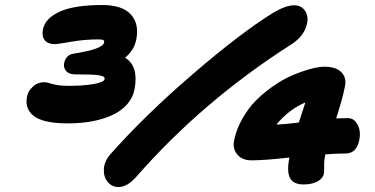

<svg xmlns="http://www.w3.org/2000/svg" viewBox="-20 -732 1500 769"><path d="M251 -237.8Q200.2 -237.8 165 -246.1Q129.9 -254.4 112.3 -269.8Q94.7 -285.2 89.1 -304.4Q83.5 -323.7 88.9 -348.1Q92.8 -367.2 111.6 -385Q130.4 -402.8 159.2 -402.8Q166.5 -402.8 190.4 -395.5Q214.4 -388.2 255.9 -388.2Q313.5 -388.2 355.2 -395.5Q397 -402.8 398.9 -415Q399.9 -420.9 395.5 -424.3Q391.1 -427.7 377.4 -430.2Q363.8 -432.6 341.3 -433.3Q318.8 -434.1 280.8 -434.1Q256.3 -434.1 244.9 -447.5Q233.4 -460.9 236.8 -479Q239.3 -493.2 249 -504.2Q258.8 -515.1 274.9 -517.1Q337.9 -527.3 366.2 -538.1Q394.5 -548.8 397 -562Q398.4 -568.8 393.6 -571.5Q388.7 -574.2 374 -574.2Q318.4 -574.2 264.4 -564.7Q210.4 -555.2 199.2 -555.2Q171.9 -555.2 159.2 -571Q146.5 -586.9 151.9 -613.8Q160.6 -658.7 219 -685.3Q277.3 -711.9 390.1 -711.9Q468.8 -711.9 503.4 -674.8Q538.1 -637.7 525.9 -574.2Q517.6 -530.8 481 -501Q536.1 -467.3 519 -375Q512.2 -339.8 488.3 -313.2Q464.4 -286.6 428 -270.3Q391.6 -253.9 347.2 -245.8Q302.7 -237.8 251 -237.8ZM455.1 17.1Q428.2 17.1 411.4 -3.2Q394.5 -23.4 396 -54.4Q397.5 -85.4 420.9 -112.8Q560.1 -270 752 -435.1Q943.8 -600.1 1073.2 -680.2Q1124.5 -710.9 1158.2 -710.9Q1189.9 -710.9 1204.6 -684.1Q1219.2 -657.2 1203.9 -618.7Q1188.5 -580.1 1143.1 -551.8Q790.5 -326.2 525.9 -23.9Q489.3 17.1 455.1 17.1ZM1195.8 6.8Q1155.3 6.8 1141.6 -18.8Q1127.9 -44.4 1139.2 -101.1Q1040 -89.8 987.8 -89.8Q950.7 -89.8 931.2 -112.3Q911.6 -134.8 917 -166Q930.2 -239.3 988.8 -312Q1023.9 -351.6 1068.4 -383.1Q1112.8 -414.6 1152.8 -431.2Q1192.9 -447.8 1225.1 -456.3Q1257.3 -464.8 1278.8 -464.8Q1325.7 -464.8 1347.2 -442.9Q1368.7 -420.9 1361.8 -387.2Q1353 -339.4 1326.2 -257.8Q1334 -257.8 1350.1 -258.3Q1366.2 -258.8 1374 -258.8Q1398.4 -258.8 1412.4 -232.2Q1426.3 -205.6 1418.9 -170.9Q1408.2 -117.2 1363.8 -117.2Q1328.6 -117.2 1283.2 -113.8Q1282.7 -110.8 1281.5 -105Q1280.3 -99.1 1279.8 -96.2Q1277.8 -82 1278.3 -62.7Q1278.8 -43.5 1276.9 -35.2Q1272.9 -16.6 1250.7 -4.9Q1228.5 6.8 1195.8 6.8ZM1203.1 -321.8Q1136.2 -293 1086.9 -232.9Q1117.2 -233.9 1176.8 -241.2Q1198.7 -306.6 1203.1 -321.8Z"/></svg>

Font: Shantell Sans Normal
Style: Italic
Weight: 800
Italic angle: -11.31°
Designer: Stephen Nixon, Anya Danilova, Shantell Martin
Foundry: Arrow Type
Version: Version 1.006;[559af2be0]